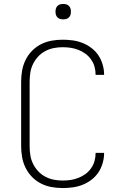

<svg xmlns="http://www.w3.org/2000/svg" viewBox="-20 -944 640 972"><path d="M297 8Q269 8 241 3Q213 -2 187.5 -15Q162 -28 142 -48.5Q122 -69 109.5 -94.5Q97 -120 92 -148Q87 -176 87 -205V-530Q87 -559 92 -587Q97 -615 109.5 -640.5Q122 -666 142 -686.5Q162 -707 187.5 -720Q213 -733 241 -738Q269 -743 297 -743Q323 -743 348.5 -739.5Q374 -736 398 -726.5Q422 -717 443 -701Q464 -685 478 -664Q492 -643 499.5 -617.5Q507 -592 507 -567V-565H464V-566Q464 -587 458.5 -606.5Q453 -626 441 -643Q429 -660 412.5 -672Q396 -684 377 -691.5Q358 -699 338 -702Q318 -705 297 -705Q274 -705 251.5 -700.5Q229 -696 208.5 -685Q188 -674 172.5 -657Q157 -640 147 -619.5Q137 -599 133.5 -576Q130 -553 130 -530V-205Q130 -182 133.5 -159Q137 -136 147 -115.5Q157 -95 172.5 -78Q188 -61 208.5 -50Q229 -39 251.5 -34.5Q274 -30 297 -30Q318 -30 338 -33Q358 -36 377 -43.5Q396 -51 412.5 -63Q429 -75 441 -92Q453 -109 458.5 -128.5Q464 -148 464 -169V-170H507V-168Q507 -143 499.5 -117.5Q492 -92 478 -71Q464 -50 443 -34Q422 -18 398 -8.5Q374 1 348.5 4.5Q323 8 297 8ZM300 -846Q292 -846 284.5 -848Q277 -850 271 -856Q265 -862 263 -869.5Q261 -877 261 -885Q261 -893 263 -900.5Q265 -908 271 -914Q277 -920 284.5 -922Q292 -924 300 -924Q308 -924 315.5 -922Q323 -920 329 -914Q335 -908 337 -900.5Q339 -893 339 -885Q339 -877 337 -869.5Q335 -862 329 -856Q323 -850 315.5 -848Q308 -846 300 -846Z"/></svg>

Font: Iosevka Aile Extralight
Style: Regular
Weight: 200
Designer: Belleve Invis
Foundry: Belleve Invis
Version: Version 31.1.0; ttfautohint (v1.8.4)